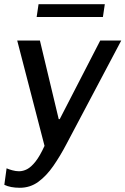

<svg xmlns="http://www.w3.org/2000/svg" viewBox="-30 -703 594 909"><path d="M63.8 186Q41.8 186 23.4 182.5Q5 179 -9.5 172L1.2 93.8Q11.2 98.5 28 103.1Q44.8 107.8 60 107.8Q79.2 107.8 98.2 98Q117.2 88.2 138.1 61.9Q159 35.5 180.8 -12.5L51.5 -511H159L248 -139H252.8L444.5 -511H544L284.8 -21.2Q255 35.8 222.5 82.6Q190 129.5 151.4 157.8Q112.8 186 63.8 186ZM143.5 -622.5 152.5 -683H466.2L457.2 -622.5Z"/></svg>

Font: Chivo Medium
Style: Italic
Weight: 500
Italic angle: -8.05°
Designer: Hector Gatti
Foundry: Omnibus-Type
Version: Version 2.002